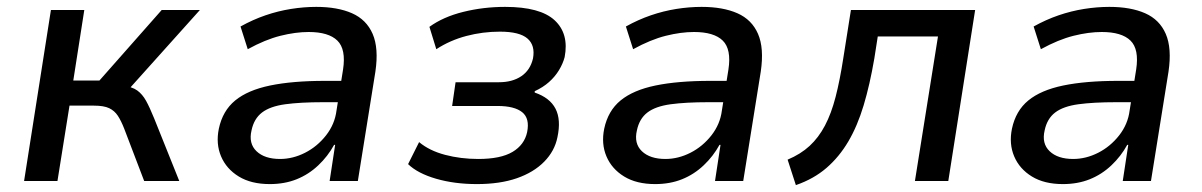

<svg xmlns="http://www.w3.org/2000/svg" viewBox="-20 -526 3492 558"><path d="M50 0 128 -497H225L193 -292H269L450 -497H561L343 -254L334 -278Q364 -274 379 -263Q394 -252 404.5 -233Q415 -214 428 -182L501 0H399L341 -152Q332 -175 322.5 -189.5Q313 -204 297.5 -211.5Q282 -219 253 -219H182L147 0Z M764 9Q710 9 674 -13Q638 -35 622.5 -71.5Q607 -108 616 -152Q627 -204 663.5 -234Q700 -264 765 -277.5Q830 -291 925 -291H987L978 -229H919Q853 -229 809 -223Q765 -217 741.5 -199Q718 -181 711 -147Q702 -109 725.5 -86.5Q749 -64 794 -64Q831 -64 866.5 -82Q902 -100 927.5 -132.5Q953 -165 958 -205L977 -324Q986 -383 960.5 -408Q935 -433 877 -433Q839 -433 795 -422Q751 -411 700 -383L679 -449Q715 -469 751.5 -481.5Q788 -494 825.5 -500Q863 -506 899 -506Q961 -506 1003 -487.5Q1045 -469 1063 -427.5Q1081 -386 1071 -318L1020 0H938L954 -105H951Q933 -72 905 -45.5Q877 -19 842 -5Q807 9 764 9Z M1366 9Q1301 9 1247.5 -6.5Q1194 -22 1166 -49L1198 -113Q1228 -88 1273.5 -76Q1319 -64 1370 -64Q1435 -64 1469.5 -84.5Q1504 -105 1512 -142Q1520 -182 1497.5 -200Q1475 -218 1426 -218H1294L1304 -287H1430Q1469 -287 1495 -304.5Q1521 -322 1529 -356Q1536 -394 1513 -414Q1490 -434 1433 -434Q1383 -434 1335.5 -421.5Q1288 -409 1248 -383L1228 -448Q1268 -477 1326.5 -491.5Q1385 -506 1448 -506Q1550 -506 1592 -467Q1634 -428 1621 -360Q1616 -341 1604.5 -322Q1593 -303 1575.5 -287.5Q1558 -272 1534 -261V-257Q1578 -242 1594.5 -210Q1611 -178 1600 -127Q1592 -87 1561.5 -56Q1531 -25 1482 -8Q1433 9 1366 9Z M1884 9Q1830 9 1794 -13Q1758 -35 1742.5 -71.5Q1727 -108 1736 -152Q1747 -204 1783.5 -234Q1820 -264 1885 -277.5Q1950 -291 2045 -291H2107L2098 -229H2039Q1973 -229 1929 -223Q1885 -217 1861.5 -199Q1838 -181 1831 -147Q1822 -109 1845.5 -86.5Q1869 -64 1914 -64Q1951 -64 1986.5 -82Q2022 -100 2047.5 -132.5Q2073 -165 2078 -205L2097 -324Q2106 -383 2080.5 -408Q2055 -433 1997 -433Q1959 -433 1915 -422Q1871 -411 1820 -383L1799 -449Q1835 -469 1871.5 -481.5Q1908 -494 1945.5 -500Q1983 -506 2019 -506Q2081 -506 2123 -487.5Q2165 -469 2183 -427.5Q2201 -386 2191 -318L2140 0H2058L2074 -105H2071Q2053 -72 2025 -45.5Q1997 -19 1962 -5Q1927 9 1884 9Z M2293 12 2269 -62Q2307 -78 2333 -102Q2359 -126 2377.5 -161Q2396 -196 2408.5 -244.5Q2421 -293 2431 -358L2453 -497H2814L2736 0H2639L2706 -420H2531L2521 -356Q2508 -280 2490 -220Q2472 -160 2445.5 -115Q2419 -70 2382 -38Q2345 -6 2293 12Z M3069 9Q3015 9 2979 -13Q2943 -35 2927.5 -71.5Q2912 -108 2921 -152Q2932 -204 2968.5 -234Q3005 -264 3070 -277.5Q3135 -291 3230 -291H3292L3283 -229H3224Q3158 -229 3114 -223Q3070 -217 3046.5 -199Q3023 -181 3016 -147Q3007 -109 3030.5 -86.5Q3054 -64 3099 -64Q3136 -64 3171.5 -82Q3207 -100 3232.5 -132.5Q3258 -165 3263 -205L3282 -324Q3291 -383 3265.5 -408Q3240 -433 3182 -433Q3144 -433 3100 -422Q3056 -411 3005 -383L2984 -449Q3020 -469 3056.5 -481.5Q3093 -494 3130.5 -500Q3168 -506 3204 -506Q3266 -506 3308 -487.5Q3350 -469 3368 -427.5Q3386 -386 3376 -318L3325 0H3243L3259 -105H3256Q3238 -72 3210 -45.5Q3182 -19 3147 -5Q3112 9 3069 9Z"/></svg>

Font: Nunito Sans 7pt SemiCondensed Medium
Style: Italic
Weight: 500
Width: 4
Italic angle: -9°
Designer: Vernon Adams
Foundry: Vernon Adams
Version: Version 3.101;gftools[0.9.27]